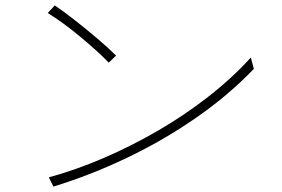

<svg xmlns="http://www.w3.org/2000/svg" viewBox="-20 -733 1040 708"><path d="M916 -479Q822 -381 702 -298Q582 -215 448 -151Q314 -87 177 -45L160 -79Q259 -106 361.5 -150Q464 -194 563 -251.5Q662 -309 749.5 -377.5Q837 -446 905 -521ZM408 -528 381 -502Q364 -520 336.5 -545Q309 -570 276.5 -597Q244 -624 212.5 -647Q181 -670 156 -685L182 -713Q216 -690 258 -657Q300 -624 340 -590Q380 -556 408 -528Z"/></svg>

Font: Zen Kaku Gothic Antique Light
Style: Regular
Weight: 300
Designer: Yoshimichi Ohira
Foundry: Positype
Version: Version 1.001